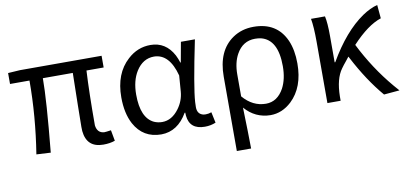

<svg xmlns="http://www.w3.org/2000/svg" viewBox="-70 -787 2585 1215"><g transform="rotate(-10 1222.5 -179.0)"><path d="M541 12.7Q434.6 12.7 423.8 -94.7Q422.9 -108.4 422.9 -122.1Q422.9 -148.4 424.8 -258.8Q427.7 -404.3 428.7 -467.8H236.3Q236.3 -328.1 204.1 2Q204.1 3.9 204.1 4.9L112.3 0Q150.4 -239.3 150.4 -467.8H25.4V-538.1L102.5 -543H627V-467.8H516.6Q508.8 -326.2 508.8 -116.2Q515.6 -66.4 559.6 -63.5Q569.3 -63.5 603.5 -68.4L616.2 1Q584 12.7 541 12.7Z M914.1 12.7Q796.9 12.7 741.2 -89.8Q704.1 -159.2 704.1 -261.7Q704.1 -415 795.9 -498Q859.4 -556.6 942.4 -556.6Q1041 -556.6 1090.8 -462.9Q1102.5 -439.5 1110.4 -414.1H1113.3L1136.7 -543H1226.6Q1165 -245.1 1159.2 -151.4Q1158.2 -133.8 1158.2 -119.1Q1158.2 -73.2 1198.2 -64.5Q1205.1 -63.5 1211.9 -63.5Q1230.5 -63.5 1249 -70.3L1263.7 -1Q1231.4 12.7 1193.4 12.7Q1095.7 12.7 1086.9 -77.1Q1085.9 -86.9 1085.9 -96.7H1082Q1019.5 11.7 914.1 12.7ZM932.6 -63.5Q995.1 -63.5 1041 -126Q1076.2 -173.8 1081.1 -232.4L1088.9 -335Q1050.8 -479.5 952.1 -480.5Q880.9 -480.5 836.9 -411.1Q799.8 -351.6 799.8 -262.7Q799.8 -112.3 880.9 -74.2Q905.3 -63.5 932.6 -63.5Z M1365.2 199.2V-278.3Q1365.2 -445.3 1471.7 -517.6Q1529.3 -556.6 1605.5 -556.6Q1754.9 -556.6 1811.5 -429.7Q1838.9 -367.2 1838.9 -280.3Q1838.9 -127 1751 -43.9Q1690.4 12.7 1615.2 12.7Q1517.6 11.7 1451.2 -64.5Q1456.1 95.7 1457 199.2ZM1599.6 -63.5Q1672.9 -63.5 1714.8 -139.6Q1745.1 -197.3 1745.1 -279.3Q1745.1 -450.2 1639.6 -476.6Q1621.1 -480.5 1601.6 -480.5Q1522.5 -480.5 1481.4 -406.2Q1452.1 -353.5 1452.1 -276.4V-136.7Q1514.6 -63.5 1599.6 -63.5Z M2445.3 0 2344.7 8.8Q2250 -102.5 2169.9 -255.9Q2167 -261.7 2164.1 -266.6Q2158.2 -258.8 2146.5 -244.1Q2123 -215.8 2112.3 -200.2Q2069.3 -141.6 2067.4 -28.3V0H1982.4V-393.6Q1982.4 -490.2 1972.7 -543H2062.5Q2072.3 -500 2072.3 -416V-246.1H2076.2Q2180.7 -426.8 2303.7 -510.7Q2354.5 -544.9 2400.4 -556.6L2408.2 -469.7Q2321.3 -441.4 2219.7 -332Q2300.8 -169.9 2413.1 -37.1Q2429.7 -16.6 2445.3 0Z"/></g></svg>

Font: Taipei Sans TC Beta
Style: Regular
Weight: 400
Designer: JT Foundry
Foundry: JT Foundry
Version: Version 1.000